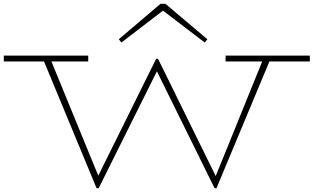

<svg xmlns="http://www.w3.org/2000/svg" viewBox="-27 -979 1653 1012"><path d="M1606 -655H1393L1114 13H1104L800 -603L493 13H482L205 -655H-7V-686H438V-655H244L491 -53L796 -669H806L1110 -51L1355 -655H1162V-686H1606ZM599 -772 819 -959H845L1066 -772L1052 -755L832 -923L613 -755Z"/></svg>

Font: BioRhyme Expanded ExtraLight
Style: Regular
Weight: 275
Width: 7
Designer: Aoife Mooney
Foundry: Aoife Mooney Type
Version: Version 1.000